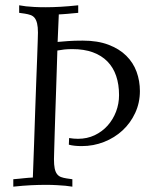

<svg xmlns="http://www.w3.org/2000/svg" viewBox="-20 -699 572 719"><path d="M290 -546.9Q345.7 -546.9 386.2 -531.5Q426.8 -516.1 452.9 -490.2Q479 -464.4 491.5 -430.2Q503.9 -396 503.9 -357.9Q503.9 -314 486.3 -276.1Q468.8 -238.3 439 -210.7Q409.2 -183.1 369.6 -167.5Q330.1 -151.9 286.1 -151.9Q256.8 -151.9 237.8 -157.2L238.8 -182.1Q255.4 -179.2 272 -179.2Q306.2 -179.2 334.5 -192.6Q362.8 -206.1 383.1 -228.8Q403.3 -251.5 414.6 -281Q425.8 -310.5 425.8 -342.8Q425.8 -382.8 415 -414.6Q404.3 -446.3 382.3 -468.8Q360.4 -491.2 327.6 -503.2Q294.9 -515.1 251 -515.1Q234.4 -515.1 220.9 -513.7Q207.5 -512.2 194.8 -509.8Q193.8 -479 192.6 -438.7Q191.4 -398.4 189.9 -355.5Q188.5 -312.5 187 -270.5Q185.5 -228.5 184.6 -193.6Q183.6 -158.7 182.9 -134.3Q182.1 -109.9 182.1 -103Q182.1 -81.5 184.8 -68.4Q187.5 -55.2 193.4 -47.4Q199.2 -39.6 208.3 -36.1Q217.3 -32.7 230 -30.8L251 -27.8V0Q240.2 -1.5 225.1 -3.4Q212.4 -4.4 193.8 -5.6Q175.3 -6.8 150.9 -6.8Q126 -6.8 96.2 -5.4Q66.4 -3.9 29.8 0V-27.8Q42.5 -28.8 52.2 -29.8Q62 -30.8 70.3 -31.7Q78.6 -32.7 86.4 -33.2Q94.2 -33.7 103 -34.2Q105.5 -99.1 107.7 -162.8Q109.9 -226.6 111.8 -284.7Q113.8 -342.8 115.7 -393.1Q117.7 -443.4 119.1 -482.2Q120.6 -521 121.3 -545.7Q122.1 -570.3 122.1 -577.1Q122.1 -598.1 118.9 -611.3Q115.7 -624.5 109.6 -632.1Q103.5 -639.6 94.2 -642.8Q85 -646 73.2 -647.9L51.8 -650.9V-679.2Q62.5 -677.2 77.6 -675.3Q90.3 -673.8 108.6 -672.9Q127 -671.9 151.9 -671.9Q176.8 -671.9 206.8 -673.6Q236.8 -675.3 272.9 -679.2V-650.9Q260.3 -649.9 250.5 -648.9Q240.7 -647.9 232.7 -647.2Q224.6 -646.5 216.8 -646Q209 -645.5 200.2 -645L195.8 -542Q213.4 -543.5 235.1 -545.2Q256.8 -546.9 290 -546.9Z"/></svg>

Font: Simonetta
Style: Regular
Weight: 400
Designer: Gayaneh Bagdasaryan
Foundry: BrownFox
Version: Version 1.001